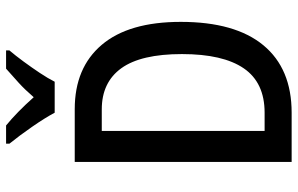

<svg xmlns="http://www.w3.org/2000/svg" viewBox="-194 -786 980 632"><g transform="rotate(-90 296.0 -470.0)"><path d="M540 -365Q540 -186 463 -93Q386 0 241 0H79V-714H253Q389 -714 464.5 -625Q540 -536 540 -365ZM434 -361Q434 -496 387.5 -560.5Q341 -625 252 -625H181V-89H241Q340 -89 387 -157.5Q434 -226 434 -361ZM241 -780Q224 -812 194.5 -854.5Q165 -897 139 -929V-940H199Q243 -904 292 -849Q317 -878 339 -898Q361 -918 386 -940H446V-929Q429 -909 409.5 -882.5Q390 -856 372 -829Q354 -802 343 -780Z"/></g></svg>

Font: Noto Sans Telugu Condensed Medium
Style: Regular
Weight: 500
Width: 3
Designer: Jelle Bosma - Monotype Design Team
Foundry: Monotype Imaging Inc.
Version: Version 2.005; ttfautohint (v1.8.4.7-5d5b)